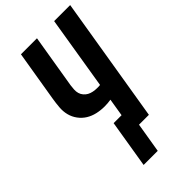

<svg xmlns="http://www.w3.org/2000/svg" viewBox="-276 -809 1059 1059"><g transform="rotate(-45 253.5 -280.0)"><path d="M170 175 216 -105H278L295 -209Q283 -207 271 -206Q259 -205 246 -205Q216 -205 187.5 -211.5Q159 -218 135.5 -232.5Q112 -247 95 -270Q78 -293 71 -320.5Q64 -348 66.5 -378.5Q69 -409 74 -439L123 -735H248L196 -421Q194 -406 193 -390.5Q192 -375 196 -361Q200 -347 209.5 -336Q219 -325 231 -318.5Q243 -312 258 -309Q273 -306 288 -306Q294 -306 300 -306Q306 -306 312 -307L382 -735H507L386 0H309L280 175Z"/></g></svg>

Font: Iosevka Curly Extrabold
Style: Italic
Weight: 800
Italic angle: -9°
Monospace: yes
Designer: Belleve Invis
Foundry: Belleve Invis
Version: Version 22.1.2; ttfautohint (v1.8.4)